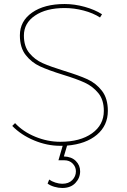

<svg xmlns="http://www.w3.org/2000/svg" viewBox="-20 -723 633 956"><path d="M300 -370Q372 -348 415 -328.5Q458 -309 487.5 -271Q517 -233 517 -171Q517 -98 462.5 -52Q408 -6 314 2L298 56Q336 57 357.5 78.5Q379 100 379 130Q379 163 355.5 188Q332 213 290 213Q271 213 250.5 207Q230 201 217 191L225 171Q237 180 255.5 186Q274 192 290 192Q322 192 340 173.5Q358 155 358 130Q358 108 342 91.5Q326 75 300 75H271L292 3H280Q214 3 149.5 -24Q85 -51 41 -96L55 -110Q95 -67 156 -42Q217 -17 280 -17Q379 -17 438 -59Q497 -101 497 -171Q497 -226 469.5 -259.5Q442 -293 402 -311.5Q362 -330 293 -351Q222 -373 179.5 -392.5Q137 -412 108 -449Q79 -486 79 -547Q79 -618 140 -660.5Q201 -703 302 -703Q351 -703 401.5 -689Q452 -675 488 -652L478 -636Q444 -658 396.5 -670.5Q349 -683 302 -683Q210 -683 154.5 -645.5Q99 -608 99 -546Q99 -492 126 -459Q153 -426 192.5 -408.5Q232 -391 300 -370Z"/></svg>

Font: Gontserrat Thin
Style: Regular
Weight: 250
Designer: Julieta Ulanovsky
Foundry: Julieta Ulanovsky
Version: Version 6.001